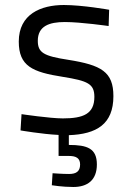

<svg xmlns="http://www.w3.org/2000/svg" viewBox="-20 -530 529 767"><path d="M367 127C367 63 329 49 255 49V10C366 6 433 -34 433 -146C433 -243 385 -270 253 -291C154 -306 131 -320 131 -367C131 -426 177 -442 239 -442C303 -442 414 -426 414 -426L416 -491C416 -491 310 -510 235 -510C144 -510 55 -474 55 -364C55 -266 109 -242 231 -223C331 -207 357 -195 357 -143C357 -75 313 -57 231 -57C180 -57 66 -74 66 -74L62 -9C62 -9 149 6 214 9V93H256C284 93 300 102 300 127C300 155 284 165 256 165C229 165 190 162 190 162L187 210C187 210 229 217 273 217C329 217 367 190 367 127Z"/></svg>

Font: TitilliumText22L
Style: 400 wt
Weight: 400
Designer: Campivisivi
Foundry: Campivisivi
Version: 1.000